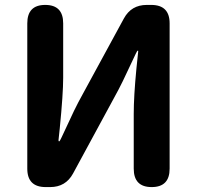

<svg xmlns="http://www.w3.org/2000/svg" viewBox="-20 -761 801 781"><path d="M166 0Q91 0 91 -75V-666Q91 -741 164 -741Q237 -741 237 -666V-445Q237 -379 223 -238L218 -191Q218 -186 220.5 -186Q223 -186 229 -199L281 -310Q298 -345 317 -379L484 -686Q514 -741 577 -741H595Q670 -741 670 -666V-75Q670 0 597 0Q524 0 524 -75V-297Q524 -370 535 -483Q539 -521 542 -550Q543 -555 540.5 -555Q538 -555 532 -542L480 -432Q463 -397 444 -363L277 -55Q247 0 184 0Z"/></svg>

Font: Resource Han Rounded JP
Style: Bold
Weight: 700
Designer: Cyano Hao (round all glyphs); Ryoko NISHIZUKA 西塚涼子 (kana, bopomofo & ideographs); Paul D. Hunt (Latin, Greek & Cyrillic)
Foundry: Cyano Hao
Version: 0.990